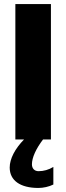

<svg xmlns="http://www.w3.org/2000/svg" viewBox="-20 -690 328 950"><path d="M56 -670V0H99C55 45 28 95 28 139C28 203 80 240 170 240C194 240 222 234 244 223V136C221 150 196 157 171 157C150 157 138 143 138 123C138 90 158 46 193 0H232V-670Z"/></svg>

Font: LT Wave Black
Style: Regular
Weight: 900
Designer: Daniel Lyons
Version: Version 2.5 (Glyphs App)